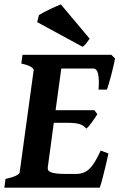

<svg xmlns="http://www.w3.org/2000/svg" viewBox="-25 -869 553 889"><path d="M477.1 -158.2Q472.7 -137.2 466.8 -112.5Q460.9 -87.9 455.3 -65.2Q449.7 -42.5 444.8 -24.9Q439.9 -7.3 437 0H-4.9L0.5 -40.5Q32.2 -47.4 48.6 -55.4Q64.9 -63.5 65.9 -70.3L130.9 -544.4Q131.8 -550.3 118.7 -559.1Q105.5 -567.9 73.7 -574.7L79.1 -615.2H490.7L507.8 -598.1Q505.4 -585.4 500.7 -564.9Q496.1 -544.4 490.5 -522.9Q484.9 -501.5 479.2 -482.4Q473.6 -463.4 469.7 -454.1H431.2Q435.1 -499.5 429.4 -525.6Q423.8 -551.8 406.7 -551.8H258.8L232.4 -358.9H411.6L425.8 -340.3Q421.4 -333.5 414.8 -323.7Q408.2 -314 401.1 -304Q394 -293.9 387 -285.6Q379.9 -277.3 374.5 -273.4Q368.7 -280.8 361.6 -285.6Q354.5 -290.5 344.7 -293.9Q335 -297.4 321.3 -298.8Q307.6 -300.3 288.6 -300.3H224.1L196.3 -94.7Q195.3 -87.4 197.8 -81.8Q200.2 -76.2 209.5 -72Q218.8 -67.9 236.6 -65.7Q254.4 -63.5 284.7 -63.5H325.2Q346.2 -63.5 361.8 -69.6Q377.4 -75.7 390.6 -88.9Q403.8 -102.1 415.8 -122.6Q427.7 -143.1 441.4 -171.9ZM390.1 -689.9Q383.3 -680.2 374.3 -668.5Q365.2 -656.7 357.4 -652.3L147 -766.6L155.3 -799.3Q164.6 -805.2 179 -812.7Q193.4 -820.3 208.3 -827.4Q223.1 -834.5 236.3 -840.3Q249.5 -846.2 256.8 -848.6Z"/></svg>

Font: Gentium Book Basic
Style: Bold Italic
Weight: 700
Italic angle: -8°
Designer: J. Victor Gaultney and Annie Olsen
Foundry: SIL International
Version: Version 1.102; 2013; Maintenance release